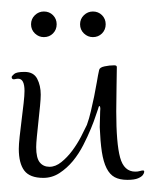

<svg xmlns="http://www.w3.org/2000/svg" viewBox="-20 -318 281 329"><path d="M150.9 -100.1Q150.9 -103.5 151.1 -108.4Q151.4 -113.3 151.4 -118.2Q151.4 -123 151.6 -126.7Q151.9 -130.4 151.9 -131.8Q151.9 -135.3 150.6 -136.2Q149.4 -137.2 147.9 -130.9Q147 -128.9 144 -119.6Q141.1 -110.4 135.7 -97.4Q130.4 -84.5 122.8 -69.6Q115.2 -54.7 105 -42.2Q94.7 -29.8 82 -21.5Q69.3 -13.2 54.2 -13.2Q31.2 -13.2 21.7 -25.6Q12.2 -38.1 12.2 -63Q12.2 -70.3 13.7 -84.2Q15.1 -98.1 17.1 -113Q19 -127.9 20.5 -141.4Q22 -154.8 22 -162.1Q22 -183.1 11.2 -183.1Q8.8 -183.1 6.8 -182.6Q4.9 -182.1 3.9 -182.1Q0 -182.1 0 -186Q0 -187.5 4.2 -191.2Q8.3 -194.8 22 -194.8Q37.6 -194.8 43.7 -183.1Q49.8 -171.4 49.8 -155.8Q49.8 -148.9 48.6 -136.5Q47.4 -124 45.9 -110.4Q44.4 -96.7 43.2 -84.2Q42 -71.8 42 -65.9Q42 -47.4 48.1 -39.8Q54.2 -32.2 64.9 -32.2Q75.2 -32.2 85.2 -40.3Q95.2 -48.3 103.8 -59.8Q112.3 -71.3 118.7 -83.5Q125 -95.7 128.9 -104Q132.8 -114.7 135.7 -127.4Q138.7 -140.1 141.4 -153.1Q144 -166 146 -177.7Q147.9 -189.5 149.9 -198.2Q150.9 -202.6 159.2 -204.3Q167.5 -206.1 175.8 -206.1Q180.2 -206.1 180.2 -203.1Q180.2 -190.9 179.7 -169.9Q179.2 -148.9 179.2 -127Q179.2 -72.3 185.8 -48.1Q192.4 -23.9 211.9 -23.9Q216.3 -23.9 219.5 -24.9Q222.7 -25.9 225.1 -25.9Q227.1 -25.9 227.1 -23.9Q227.1 -25.4 227.1 -23.4Q227.1 -21.5 224.9 -18.3Q222.7 -15.1 216.6 -12.5Q210.4 -9.8 198.2 -9.8Q185.1 -9.8 176.5 -14.4Q168 -19 162.6 -29.8Q157.2 -40.5 154.5 -57.9Q151.9 -75.2 150.9 -100.1ZM33.2 -276.4Q33.2 -285.6 39.8 -292Q46.4 -298.3 55.2 -298.3Q64.5 -298.3 70.8 -292Q77.1 -285.6 77.1 -276.4Q77.1 -267.1 70.8 -260.7Q64.5 -254.4 55.2 -254.4Q46.4 -254.4 39.8 -260.7Q33.2 -267.1 33.2 -276.4ZM117.2 -276.4Q117.2 -285.6 123.8 -292Q130.4 -298.3 139.2 -298.3Q148.4 -298.3 154.8 -292Q161.1 -285.6 161.1 -276.4Q161.1 -267.1 154.8 -260.7Q148.4 -254.4 139.2 -254.4Q130.4 -254.4 123.8 -260.7Q117.2 -267.1 117.2 -276.4Z"/></svg>

Font: Stalemate
Style: Regular
Weight: 400
Designer: Astigmatic (AOETI)
Foundry: Astigmatic (AOETI)
Version: Version 001.000